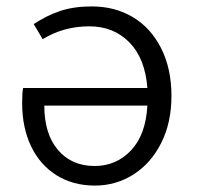

<svg xmlns="http://www.w3.org/2000/svg" viewBox="-20 -565 615 598"><path d="M49 -244Q49 -277 52 -291H439Q432 -383 383 -433Q334 -483 258 -483Q178 -483 113 -443L85 -490Q124 -516 166.5 -530.5Q209 -545 266 -545Q338 -545 394 -511.5Q450 -478 482 -414.5Q514 -351 514 -266Q514 -183 482 -119.5Q450 -56 395.5 -21.5Q341 13 276 13Q207 13 155.5 -19.5Q104 -52 76.5 -110Q49 -168 49 -244ZM275 -48Q342 -48 388 -96.5Q434 -145 439 -236H118Q118 -148 160.5 -98Q203 -48 275 -48Z"/></svg>

Font: Nebula Sans Book
Style: Regular
Weight: 400
Designer: Paul D. Hunt for Adobe (as Source Sans)
Foundry: Nebula Entertainment & Broadcasting LLC
Version: Version 1.010